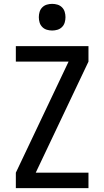

<svg xmlns="http://www.w3.org/2000/svg" viewBox="-20 -974 540 994"><path d="M62 0V-80L335 -655H62V-735H438V-655L165 -80H438V0ZM250 -816Q236 -816 222.5 -820Q209 -824 199 -834Q189 -844 185 -857.5Q181 -871 181 -885Q181 -899 185 -912.5Q189 -926 199 -936Q209 -946 222.5 -950Q236 -954 250 -954Q264 -954 277.5 -950Q291 -946 301 -936Q311 -926 315 -912.5Q319 -899 319 -885Q319 -871 315 -857.5Q311 -844 301 -834Q291 -824 277.5 -820Q264 -816 250 -816Z"/></svg>

Font: Iosevka SS18 Medium
Style: Regular
Weight: 500
Monospace: yes
Designer: Belleve Invis
Foundry: Belleve Invis
Version: Version 25.1.1; ttfautohint (v1.8.4)